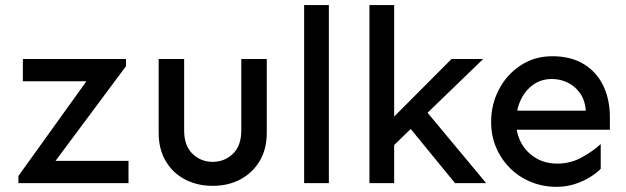

<svg xmlns="http://www.w3.org/2000/svg" viewBox="-20 -723 2472 758"><path d="M52.7 0V-28.3L321.3 -402.3H70.3V-490.2H477.5V-461.9L199.2 -87.9H487.3V0Z M819.3 10.7Q758.8 10.7 710.4 -14.6Q662.1 -40 634.3 -86.9Q606.4 -133.8 606.4 -199.2V-490.2H707V-208Q707 -147.5 740.2 -115.7Q773.4 -84 819.3 -84Q866.2 -84 899.4 -115.7Q932.6 -147.5 932.6 -208V-490.2H1033.2V-199.2Q1033.2 -133.8 1004.9 -86.9Q976.6 -40 928.7 -14.6Q880.9 10.7 819.3 10.7Z M1180.7 0V-703.1H1278.3V0Z M1512.7 -127.9V-239.3L1762.7 -490.2H1887.7ZM1438.5 0V-703.1H1536.1V0ZM1776.4 0 1574.2 -247.1 1636.7 -315.4 1899.4 0Z M2177.7 14.6Q2123 14.6 2075.7 -4.9Q2028.3 -24.4 1993.2 -59.6Q1958 -94.7 1938.5 -141.1Q1918.9 -187.5 1918.9 -241.2Q1918.9 -311.5 1950.2 -370.6Q1981.4 -429.7 2036.1 -465.3Q2090.8 -501 2160.2 -501Q2234.4 -501 2285.2 -469.7Q2335.9 -438.5 2361.8 -384.3Q2387.7 -330.1 2387.7 -260.7V-210.9H2009.8V-286.1H2293Q2289.1 -329.1 2269 -356.4Q2249 -383.8 2220.2 -397.5Q2191.4 -411.1 2159.2 -411.1Q2116.2 -411.1 2084.5 -388.2Q2052.7 -365.2 2035.2 -327.1Q2017.6 -289.1 2017.6 -241.2Q2017.6 -196.3 2037.6 -159.2Q2057.6 -122.1 2094.7 -99.6Q2131.8 -77.1 2179.7 -77.1Q2233.4 -77.1 2277.8 -102.1Q2322.3 -127 2351.6 -154.3V-56.6Q2336.9 -41 2310.5 -24.4Q2284.2 -7.8 2250 3.4Q2215.8 14.6 2177.7 14.6Z"/></svg>

Font: Sen Medium
Style: Regular
Weight: 500
Designer: Kosal Sen, Philatype
Foundry: Philatype
Version: Version 2.000;gftools[0.9.31]